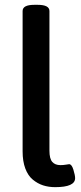

<svg xmlns="http://www.w3.org/2000/svg" viewBox="-20 -773 337 800"><path d="M137.2 -752.9Q186 -752.9 186 -727.1V-145Q186 -111.8 197.8 -98.4Q209.5 -85 231.9 -85Q243.7 -85 254.6 -86.9Q265.6 -88.9 268.1 -88.9Q278.8 -88.9 285.9 -65.7Q293 -42.5 293 -30.8Q293 6.8 210 6.8Q182.6 6.8 159.4 -0.7Q136.2 -8.3 116.5 -24.7Q96.7 -41 85.4 -71Q74.2 -101.1 74.2 -142.1V-727.1Q74.2 -752.9 123 -752.9Z"/></svg>

Font: Asap Symbol
Style: Regular
Weight: 900
Designer: Tania Quindós, Elena González Miranda, Marcela Romero, Pablo Cosgaya
Foundry: Omnibus-Type
Version: Version 1.000;PS 001.000;hotconv 1.0.70;makeotf.lib2.5.58329